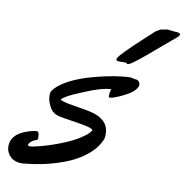

<svg xmlns="http://www.w3.org/2000/svg" viewBox="-184 -693 750 774"><g transform="rotate(10 191.5 -305.5)"><path d="M0 -92.8Q-2 -91.8 -7.1 -90.1Q-12.2 -88.4 -17.6 -85Q-22.9 -81.5 -27.6 -76.7Q-32.2 -71.8 -33.2 -64.9Q-31.2 -62.5 -28.1 -62.3Q-24.9 -62 -22 -62Q-17.1 -62 -15.6 -62.5Q-14.2 -62.5 -13.2 -63Q5.9 -66.9 27.8 -73Q49.8 -79.1 72.5 -87.2Q95.2 -95.2 117.2 -104.5Q139.2 -113.8 158 -124.5Q176.8 -135.3 191.2 -146.5Q205.6 -157.7 212.9 -169.9Q208 -175.8 193.6 -179.7Q179.2 -183.6 159.4 -187Q139.6 -190.4 116.9 -193.6Q94.2 -196.8 73.2 -201.2Q61.5 -203.6 54 -207.8Q46.4 -211.9 41.5 -217Q36.6 -222.2 33.2 -228Q29.8 -233.9 26.9 -240.2Q22.5 -250 20.3 -258.3Q18.1 -266.6 18.1 -276.9Q18.1 -286.1 19.5 -291.3Q21 -296.4 24.9 -300.8Q39.6 -319.3 64.2 -334.5Q88.9 -349.6 118.2 -361.3Q147.5 -373 179.2 -381.3Q210.9 -389.6 239.3 -395.3Q267.6 -400.9 289.8 -403.3Q312 -405.8 323.2 -405.8Q332 -405.8 337.4 -403.8Q342.8 -401.9 348.1 -401.9Q356.4 -401.9 361.8 -395.8Q367.2 -389.6 367.2 -382.8Q367.2 -372.6 355.2 -359.6Q343.3 -346.7 316.9 -333Q291.5 -320.3 277.8 -315.7Q264.2 -311 258.8 -311Q254.9 -311 254.9 -313Q253.9 -314.5 253.9 -316.4Q253.9 -318.4 253.9 -320.8Q253.9 -333 258.8 -345.2Q251 -345.2 240.7 -343.8Q230.5 -342.3 216.6 -338.4Q202.6 -334.5 184.3 -327.9Q166 -321.3 142.1 -311Q106.9 -296.9 89.1 -287.1Q71.3 -277.3 64.9 -269Q77.1 -262.2 97.2 -258.3Q117.2 -254.4 139.9 -251Q162.6 -247.6 185.3 -242.9Q208 -238.3 225.1 -230Q249.5 -217.3 258.8 -200.2Q263.7 -192.4 265.9 -182.1Q268.1 -171.9 268.1 -162.1Q268.1 -148.4 265.1 -141.1Q252.9 -112.8 231 -90.8Q209 -68.8 181.9 -52.7Q154.8 -36.6 124.8 -25.4Q94.7 -14.2 65.9 -6.8Q37.1 0.5 12.2 4.4Q-12.7 8.3 -29.8 9.8Q-34.7 10.7 -39.3 11Q-43.9 11.2 -47.9 11.2Q-60.5 11.2 -71.8 7.1Q-83 2.9 -91.3 -4.6Q-99.6 -12.2 -104.7 -23.2Q-109.9 -34.2 -109.9 -47.9Q-109.9 -65.4 -102.3 -78.1Q-94.7 -90.8 -83.5 -99.4Q-72.3 -107.9 -59.1 -113.3Q-45.9 -118.7 -34.2 -122.1Q-24.9 -124.5 -19.3 -125.7Q-13.7 -127 -8.8 -127Q-4.9 -127 -3.2 -125.7Q-1.5 -124.5 0 -122.1Q1 -118.2 2 -112.8Q2.9 -107.4 2.9 -102.1Q2.9 -99.1 2.2 -96.4Q1.5 -93.8 0 -92.8ZM484.4 -598.1Q459.5 -577.6 431.2 -553.2Q402.8 -528.8 377.2 -507.3Q351.6 -485.8 332.3 -471.4Q313 -457 306.2 -457Q302.2 -457 302 -458.5Q301.8 -460 300.3 -460.9Q297.9 -460.9 293.7 -461.4Q289.6 -461.9 288.1 -461.9Q285.2 -461.9 281.7 -461.4Q278.3 -460.9 275.4 -460.9Q268.6 -460.9 263.4 -462.2Q258.3 -463.4 258.3 -467.8Q258.3 -469.7 259.3 -472.2Q260.3 -476.1 268.1 -485.1Q275.9 -494.1 287.6 -506.1Q299.3 -518.1 314 -532Q328.6 -545.9 343.3 -559.6Q357.9 -573.2 371.3 -585.4Q384.8 -597.7 395 -606.9Q400.4 -609.9 407 -614Q413.6 -618.2 418.5 -618.2Q419.4 -618.2 422.4 -618.7Q425.3 -619.1 428.7 -619.9Q432.1 -620.6 435.5 -621.3Q439 -622.1 440.4 -622.1Q440.9 -622.1 446.5 -621.3Q452.1 -620.6 458.7 -619.9Q465.3 -619.1 470.7 -618.7Q476.1 -618.2 477.1 -618.2Q477.5 -618.2 480 -618.2Q482.4 -618.2 485.4 -617.4Q488.3 -616.7 490.7 -615.2Q493.2 -613.8 493.2 -610.8Q493.2 -608.4 491.5 -605.5Q489.7 -602.5 484.4 -598.1Z"/></g></svg>

Font: Oregano
Style: Italic
Weight: 400
Italic angle: -12°
Designer: Astigmatic (AOETI)
Foundry: Astigmatic (AOETI)
Version: Version 1.000